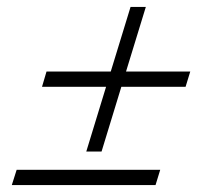

<svg xmlns="http://www.w3.org/2000/svg" viewBox="-20 -533 640 553"><path d="M114 -327H299L356 -513H400L343 -327H528L514.5 -283H329.5L272.5 -96.5H228.5L285.5 -283H101ZM28 -44H441.5L428 0H14Z"/></svg>

Font: Newsreader Caption Light
Style: Italic
Weight: 300
Italic angle: -17°
Designer: Hugues Gentile
Foundry: Production Type
Version: Version 1.001